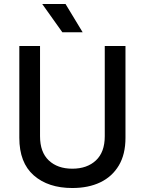

<svg xmlns="http://www.w3.org/2000/svg" viewBox="-20 -931 726 964"><path d="M343 13Q222 13 149.5 -50.5Q77 -114 77 -239V-700H181V-247Q181 -167 225 -125.5Q269 -84 343 -84Q417 -84 461.5 -125.5Q506 -167 506 -247V-700H610V-239Q610 -156 576.5 -100Q543 -44 483.5 -15.5Q424 13 343 13ZM293 -769 192 -911H309L395 -769Z"/></svg>

Font: SUSE Thin Medium
Style: Regular
Weight: 500
Version: Version 1.000